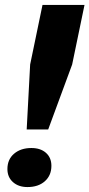

<svg xmlns="http://www.w3.org/2000/svg" viewBox="-20 -749 362 777"><path d="M88 -225 102 -488 152 -729H322L272 -488L175 -225ZM91 8Q55 8 32.5 -12Q10 -32 10 -65Q10 -104 37 -127Q64 -150 107 -150Q144 -150 166 -130.5Q188 -111 188 -78Q188 -39 161.5 -15.5Q135 8 91 8Z"/></svg>

Font: Mona Sans ExtraLight ExtraBold
Style: Italic
Weight: 800
Italic angle: -11.6951°
Version: Version 2.000